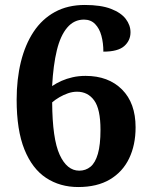

<svg xmlns="http://www.w3.org/2000/svg" viewBox="-20 -744 605 774"><path d="M295.3 10Q221.8 10 165.8 -26.9Q109.8 -63.8 78.4 -141.6Q47.1 -219.3 47.1 -342Q47.1 -424.6 64.2 -494.5Q81.4 -564.3 115.4 -615.8Q149.5 -667.3 201.3 -695.7Q253.1 -724 322 -724Q386.7 -724 427.3 -708.4Q467.8 -692.8 487 -667.7Q506.1 -642.5 506.1 -613.8Q506.1 -580.6 480.8 -558.2Q455.5 -535.8 396.7 -535.8Q396.7 -571.1 388.7 -600.2Q380.8 -629.3 363.3 -647.2Q345.9 -665 318.5 -665Q278.4 -665 251.1 -632.9Q223.7 -600.9 209.2 -541.4Q194.7 -481.9 190.1 -397.1Q208.3 -409.3 228.5 -418.2Q248.7 -427.1 272.9 -432.6Q297 -438.1 325 -438.1Q417 -438.1 471.8 -383.3Q526.6 -328.5 526.6 -230.7Q526.6 -159.6 500.5 -105.3Q474.4 -51 422.9 -20.5Q371.4 10 295.3 10ZM299.5 -56Q325.6 -56 344.9 -71.9Q364.2 -87.8 374.6 -124Q385.1 -160.2 385.1 -220.7Q385.1 -304.4 359.5 -339.4Q334 -374.3 290.5 -374.3Q272.6 -374.3 254.5 -368.1Q236.5 -361.9 219.8 -352.2Q203.1 -342.5 190.3 -331.4Q191.1 -184.3 220.5 -120.2Q249.9 -56 299.5 -56Z"/></svg>

Font: Noto Serif Khmer
Style: Regular
Weight: 400
Designer: Danh Hong and the Monotype Design Team
Foundry: Monotype Imaging Inc.
Version: Version 2.003